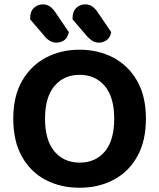

<svg xmlns="http://www.w3.org/2000/svg" viewBox="-20 -854 738 890"><path d="M656.4 -304Q656.4 -200 616.1 -128.4Q575.8 -56.8 506.2 -20.3Q436.7 16.3 348.6 16.3Q260.7 16.3 191.1 -20.3Q121.6 -56.8 81.5 -128.4Q41.5 -200 41.5 -304Q41.5 -408 82.4 -479.2Q123.4 -550.3 193 -587Q262.6 -623.6 348.6 -623.6Q435.2 -623.6 505 -587Q574.8 -550.3 615.6 -479.2Q656.4 -408 656.4 -304ZM509.4 -304Q509.4 -403.2 465.8 -455.2Q422.2 -507.1 348.6 -507.1Q276.5 -507.1 232.6 -455.5Q188.8 -403.9 188.8 -303.7Q188.8 -203.5 232.6 -151.8Q276.4 -100.2 349.2 -100.2Q422.7 -100.2 466.1 -151.8Q509.4 -203.5 509.4 -304ZM186.6 -686.3 119.9 -764.4V-770.1Q119.9 -801.6 137.5 -817.7Q155.1 -833.8 178.7 -833.8Q197.6 -833.8 211.7 -823.7Q225.8 -813.6 237.1 -796.3L299.2 -704.9Q293.5 -678.4 277.3 -667.4Q261 -656.4 241.4 -656.4Q225.1 -656.4 210.5 -665.1Q195.9 -673.7 186.6 -686.3ZM383.1 -686.3 316.4 -764.4V-770.1Q316.4 -801.3 333.8 -817.5Q351.2 -833.8 375.1 -833.8Q394.1 -833.8 408.2 -823.7Q422.3 -813.6 433.6 -796.3L495.6 -704.9Q490 -678.4 473.7 -667.4Q457.5 -656.4 437.9 -656.4Q420.3 -656.4 407.1 -665.4Q394 -674.4 383.1 -686.3Z"/></svg>

Font: Baloo Tamma 2
Style: Regular
Weight: 400
Designer: Divya Kowshik, Shuchita Grover and Ek Type
Foundry: Ek Type
Version: Version 1.700